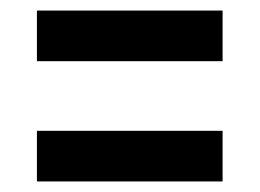

<svg xmlns="http://www.w3.org/2000/svg" viewBox="-20 -495 492 364"><path d="M50 -475H402V-379H50ZM50 -247H402V-151H50Z"/></svg>

Font: Lineal Medium
Style: Regular
Weight: 600
Designer: Created by Frank Adebiaye with contributions from Anton Moglia & Ariel Martín Pérez
Created by Frank ADEBIAYE with FontF
Foundry: Velvetyne Type Foundry
Version: Version 2.000